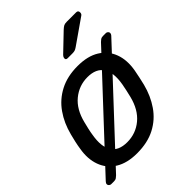

<svg xmlns="http://www.w3.org/2000/svg" viewBox="-213 -851 998 998"><g transform="rotate(-45 286.0 -352.0)"><path d="M226.8 10Q154.4 10 107.4 -19.1Q60.4 -48.1 41.5 -99.8Q22.5 -151.4 34.1 -217.1Q36.3 -233.6 42.1 -260.1Q47.9 -286.6 52.5 -302.9Q69.4 -369.6 105.3 -420.7Q141.1 -471.9 196.9 -500.9Q252.7 -530 328.3 -530Q402.2 -530 448.9 -500.9Q495.6 -471.9 514.7 -420.7Q533.8 -369.6 522 -302.9Q518.8 -286.6 513.4 -260.1Q508 -233.6 503.6 -217.1Q486.9 -151.4 451.3 -99.8Q415.8 -48.1 360.1 -19.1Q304.3 10 226.8 10ZM231.3 -67.1Q294.4 -67.1 342.3 -106.8Q390.2 -146.4 409.1 -222.1Q413.1 -237.1 417.9 -260Q422.7 -282.9 425.5 -297.9Q438.6 -374 412.8 -413.4Q386.9 -452.9 323.8 -452.9Q261.7 -452.9 213.7 -413.4Q165.7 -374 147 -297.9Q143 -282.9 137.8 -260Q132.6 -237.1 130.6 -222.1Q117.5 -146.4 142.5 -106.8Q167.6 -67.1 231.3 -67.1ZM17.8 28Q12.3 28 6.7 23.6Q1.1 19.3 1.1 12.1Q1.1 4.7 8.8 -3.1L502.6 -532Q508.9 -538.2 515.1 -542.6Q521.3 -547 532.9 -547H553.9Q559.4 -547 564.6 -542.6Q569.8 -538.3 569.8 -531.9Q569.8 -523.5 562.6 -516.3L68.5 13Q62.5 18.8 56.1 23.4Q49.8 28 38.8 28ZM320.8 -595Q304.8 -595 308.6 -611Q310.6 -618.2 316.6 -624L410.9 -714.3Q422.4 -724.9 430 -728.7Q437.6 -732.5 451.9 -732.5H520.1Q535.6 -732.5 535.1 -716.6Q534.9 -706.3 527.1 -701.3L390.8 -606.3Q380.8 -599.3 373.7 -597.2Q366.5 -595 355.4 -595Z"/></g></svg>

Font: Rubik Light
Style: Italic
Weight: 300
Italic angle: -12°
Designer: Hubert and Fischer
Foundry: Hubert and Fischer
Version: Version 2.300;gftools[0.9.30]